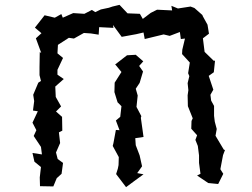

<svg xmlns="http://www.w3.org/2000/svg" viewBox="-20 -742 1040 792"><path d="M722 -610 726 -581 743 -583 732 -537 731 -519 763 -484 756 -440 761 -428 754 -399 757 -370 754 -349 755 -304 775 -254 770 -243 769 -211 793 -184 786 -165 796 -140 801 -101V-70L807 -25L793 -18L839 13L880 17L901 -25L889 -44L900 -102L908 -123L903 -125L869 -182L874 -210L866 -240L863 -264V-305L851 -327L848 -351L860 -372L841 -429L862 -444L867 -492L862 -491L824 -528L817 -584L842 -603L836 -640L815 -678L816 -679L782 -709L766 -715L714 -707L687 -718L690 -699L628 -702L602 -689L569 -664L557 -685L506 -687L473 -722L444 -715L429 -710L396 -703L373 -692L359 -701L328 -685L282 -688L239 -669L233 -684L206 -669L164 -679L124 -628L151 -605L128 -584L150 -524L144 -527L143 -465V-432L149 -408L138 -401L117 -351L121 -325L116 -286L136 -283L114 -236L130 -205L119 -181L149 -136L153 -105L114 -111L122 -75L149 -53L144 -10L145 26L200 27L214 -7L234 -25L240 -70L218 -86L211 -113L228 -152L223 -196L237 -203L236 -260L211 -282L232 -303L210 -342L208 -385L243 -416L217 -434V-454L240 -503L217 -522L219 -557L264 -586L285 -583L326 -606L355 -604L387 -599L389 -630L448 -627L446 -639L482 -590L542 -601L572 -608L577 -581L655 -600L680 -594ZM445 -140 470 -94 469 -61 466 -46 459 -24 500 30 531 7 572 -23 546 -28 566 -56 556 -101 540 -143 538 -172 572 -177 569 -199 561 -256 563 -263 543 -301 548 -348 540 -376 556 -400 570 -447 554 -470 571 -489 540 -516 504 -514 455 -476 458 -473 481 -445 453 -401 452 -362 465 -320 481 -304 476 -260 458 -245 473 -205 458 -206 448 -152Z"/></svg>

Font: チョークS
Style: Regular
Weight: 400
Designer: [Stick] Fontworks Inc.
Foundry: [Stick] Fontworks Inc.
Version: Version 1.200;FEAKit 1.0